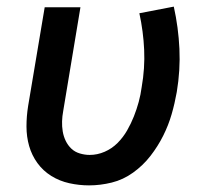

<svg xmlns="http://www.w3.org/2000/svg" viewBox="-20 -552 640 580"><path d="M249 8Q219 8 189.5 1.5Q160 -5 135 -20.5Q110 -36 93 -59.5Q76 -83 68 -111Q60 -139 60 -170Q60 -201 65 -232L115 -530H223L171 -217Q168 -201 167.5 -185.5Q167 -170 169.5 -155Q172 -140 178.5 -126.5Q185 -113 195.5 -103Q206 -93 221 -88.5Q236 -84 251 -84Q274 -84 296 -93.5Q318 -103 335 -120Q352 -137 364 -158Q376 -179 384.5 -200.5Q393 -222 399 -244Q405 -266 408 -289Q418 -346 415.5 -401.5Q413 -457 401 -512L505 -532Q519 -469 522 -404.5Q525 -340 514 -274Q508 -240 498.5 -207Q489 -174 473 -142Q457 -110 434.5 -81Q412 -52 382 -30.5Q352 -9 317.5 -0.5Q283 8 249 8Z"/></svg>

Font: Iosevka Curly SmBdEx
Style: Italic
Weight: 600
Width: 7
Italic angle: -9°
Monospace: yes
Designer: Belleve Invis
Foundry: Belleve Invis
Version: Version 11.1.0; ttfautohint (v1.8.3)